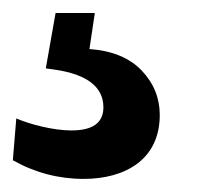

<svg xmlns="http://www.w3.org/2000/svg" viewBox="-31 -39 310 296"><path d="M-11.2 208C22.5 227.1 59.1 236.8 98.1 236.8C160.6 236.8 215.3 208 215.3 138.2C215.3 112.3 206.1 89.4 187.5 69.8C168.9 50.3 142.1 39.1 106.9 36.6L115.2 -19H54.7L39.6 66.4L53.7 68.4C103.5 75.7 128.4 95.2 128.4 126.5C128.4 150.4 111.8 162.1 79.1 162.1C51.3 162.1 15.6 152.8 -5.9 143.6L-11.2 208Z"/></svg>

Font: Ride
Style: Bold
Weight: 700
Version: Version 3.000